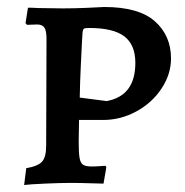

<svg xmlns="http://www.w3.org/2000/svg" viewBox="-20 -523 528 549"><path d="M55 -42Q89 -48 100.5 -61Q112 -74 112 -107L113 -411Q113 -435 107 -444Q101 -453 86 -453L57 -452L53 -457L60 -501Q75 -501 89 -500L160 -499Q190 -499 226.5 -500.5Q263 -502 278 -503Q377 -503 423 -462Q469 -421 469 -356Q469 -311 442 -270Q415 -229 370 -204.5Q325 -180 275 -180H206L205 -118Q205 -86 207.5 -71.5Q210 -57 217.5 -52Q225 -47 242 -47Q255 -47 266.5 -48Q278 -49 282 -49L284 -44L276 2Q265 2 237 1Q209 0 182 0Q153 0 108.5 2Q64 4 49 6ZM367 -343Q367 -395 335.5 -419Q304 -443 235 -443Q223 -443 220 -441Q217 -439 216 -430L214 -396Q213 -372 211 -333.5Q209 -295 208 -244L285 -234Q367 -249 367 -343Z"/></svg>

Font: Alegreya SC Medium
Style: Regular
Weight: 500
Designer: Juan Pablo del Peral
Foundry: Huerta Tipografica
Version: Version 2.007; ttfautohint (v1.6)